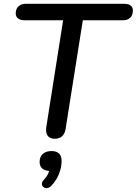

<svg xmlns="http://www.w3.org/2000/svg" viewBox="-20 -725 721 1013"><path d="M268 7Q243 7 231.5 -9Q220 -25 224 -53L313 -618H110Q88 -618 75.5 -627.5Q63 -637 63 -654Q63 -678 77.5 -691.5Q92 -705 115 -705H634Q657 -705 669 -696Q681 -687 681 -670Q681 -645 667 -631.5Q653 -618 629 -618H417L326 -44Q322 -19 307.5 -6Q293 7 268 7ZM250 256Q239 267 227.5 267.5Q216 268 208.5 261.5Q201 255 201 244.5Q201 234 213 222Q227 207 234 191.5Q241 176 243 159L246 177Q218 177 203.5 164.5Q189 152 189 130Q189 102 206 87Q223 72 252 72Q278 72 291.5 85Q305 98 305 124Q305 148 298 172.5Q291 197 278.5 218.5Q266 240 250 256Z"/></svg>

Font: Nunito ExtraLight SemiBold
Style: Italic
Weight: 600
Italic angle: -9°
Version: Version 3.602